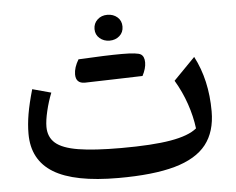

<svg xmlns="http://www.w3.org/2000/svg" viewBox="-49 -725 971 791"><g transform="rotate(-5 436.0 -330.0)"><path d="M745.6 -168.5Q739.3 -219.2 721.4 -271.2Q703.6 -323.2 674.8 -371.6L763.7 -462.4Q815.9 -362.8 815.9 -232.9Q815.9 -148.9 774.4 -95.9Q732.9 -43 643.6 -17.8Q554.2 7.3 409.7 7.3Q228 7.3 142.1 -45.2Q56.2 -97.7 56.2 -206.1Q56.2 -245.1 63.5 -287.8Q70.8 -330.6 87.4 -388.2L164.6 -367.2Q150.4 -331.5 141.4 -293Q132.3 -254.4 132.3 -228.5Q132.3 -186 160.9 -161.1Q189.5 -136.2 254.9 -125.5Q320.3 -114.7 431.6 -114.7Q561.5 -114.7 636.7 -127.7Q711.9 -140.6 745.6 -168.5ZM306.2 -396Q268.6 -396 268.6 -433.6Q268.6 -461.4 288.1 -494.1Q403.8 -500.5 467.8 -500.5Q531.7 -500.5 546.1 -491.5Q560.5 -482.4 560.5 -457.5Q560.5 -432.6 544.9 -402.8Q491.2 -401.4 430.2 -399.4Q369.1 -397.5 306.2 -396ZM422.9 -559.6Q398.9 -559.6 381.8 -574.2Q364.7 -588.9 364.7 -612.3Q364.7 -635.7 381.1 -651.1Q397.5 -666.5 422.1 -666.5Q446.8 -666.5 463.6 -651.9Q480.5 -637.2 480.5 -613Q480.5 -588.9 463.6 -574.2Q446.8 -559.6 422.9 -559.6Z"/></g></svg>

Font: Pinar DS4-Medium
Style: Regular
Weight: 500
Designer: Amin Abedi
Version: Version 2.000